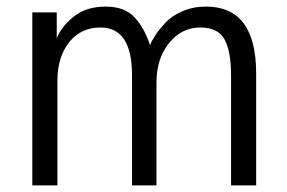

<svg xmlns="http://www.w3.org/2000/svg" viewBox="-20 -563 870 583"><path d="M78.1 0V-525.4H152.3V-446.3Q166 -482.4 204.1 -512.7Q242.2 -543 300.8 -543Q358.4 -543 388.7 -510.3Q418.9 -477.5 435.5 -425.8Q440.4 -438.5 451.2 -455.1Q461.9 -471.7 481.4 -493.2Q501 -514.6 533.7 -528.8Q566.4 -543 605.5 -543Q757.8 -543 757.8 -339.8V0H681.6V-334Q681.6 -406.2 662.1 -442.9Q642.6 -479.5 587.9 -479.5Q531.2 -479.5 493.2 -432.1Q455.1 -384.8 455.1 -312.5V0H380.9V-335Q380.9 -479.5 285.2 -479.5Q225.6 -479.5 189.9 -434.6Q154.3 -389.6 154.3 -317.4V0Z"/></svg>

Font: Gothic A1
Style: Regular
Weight: 400
Designer: HanYang I&C Co.,Ltd.
Foundry: HanYang I&C Co.,Ltd.
Version: Version 2.50